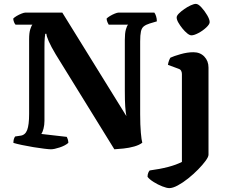

<svg xmlns="http://www.w3.org/2000/svg" viewBox="-20 -769 1171 989"><path d="M242 0Q233 0 208 -3Q183 -6 152.5 -11Q122 -16 93.5 -22Q65 -28 49 -33Q49 -54 58 -66L85 -70Q110 -73 120 -99.5Q130 -126 130 -182V-567Q130 -600 136 -618.5Q142 -637 147 -642H60Q56 -646 52.5 -654.5Q49 -663 48 -673Q53 -679 65.5 -686.5Q78 -694 91 -699Q104 -704 110 -704H301L631 -171Q627 -192 625 -220.5Q623 -249 623 -302V-564Q623 -598 628.5 -617.5Q634 -637 640 -642H540Q538 -645 534 -653.5Q530 -662 529 -673Q534 -679 546.5 -686.5Q559 -694 571.5 -699Q584 -704 590 -704H775Q780 -698 784 -685.5Q788 -673 788 -659L751 -648Q732 -642 721 -633.5Q710 -625 706 -607Q702 -589 702 -555V-181Q702 -125 705.5 -85.5Q709 -46 713 -34Q698 -22 671.5 -14.5Q645 -7 616.5 -4Q588 -1 569 0L267 -489Q243 -529 231 -556.5Q219 -584 219 -595H213Q212 -589 210.5 -573Q209 -557 209 -525V-146Q209 -125 204 -106Q199 -87 193 -79L324 -64Q326 -61 329 -52Q332 -43 332 -33Q316 -19 287.5 -9.5Q259 0 242 0ZM852 200Q839 200 816 191Q793 182 771.5 168.5Q750 155 740 142Q740 130 743.5 121.5Q747 113 751 109Q804 102 846 91Q888 80 917 65V-388Q917 -397 913 -404.5Q909 -412 899 -415L845 -435Q847 -448 851 -458Q855 -468 858 -472Q875 -480 910 -490Q945 -500 976 -500Q1011 -500 1032.5 -477.5Q1054 -455 1054 -421V28Q1054 39 1039 59.5Q1024 80 1000.5 104Q977 128 949.5 150Q922 172 896 186Q870 200 852 200ZM966 -587Q957 -587 944.5 -597Q932 -607 919.5 -622.5Q907 -638 898.5 -653Q890 -668 890 -679Q890 -688 901.5 -699.5Q913 -711 929.5 -722.5Q946 -734 962.5 -741.5Q979 -749 989 -749Q1001 -749 1017.5 -731Q1034 -713 1047 -691Q1060 -669 1060 -655Q1060 -644 1042.5 -627.5Q1025 -611 1002.5 -599Q980 -587 966 -587Z"/></svg>

Font: Texturina
Style: Bold
Weight: 700
Designer: Guillermo Torres Carreño
Foundry: Omnibus-Type
Version: Version 1.002; ttfautohint (v1.8.3)